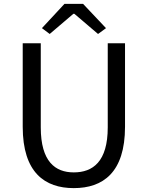

<svg xmlns="http://www.w3.org/2000/svg" viewBox="-20 -956 761 989"><path d="M360 13C510 13 624 -67 624 -303V-733H535V-300C535 -123 458 -68 360 -68C265 -68 190 -123 190 -300V-733H97V-303C97 -67 211 13 360 13ZM196 -811 236 -781 358 -885H363L485 -781L526 -811L408 -936H312Z"/></svg>

Font: Noto Sans CJK KR Regular
Style: Regular
Weight: 400
Designer: Ryoko NISHIZUKA (kana & ideographs); Paul D. Hunt (Latin, Greek & Cyrillic); Wenlong ZHANG (bopomofo); Sandoll Communica
Foundry: Adobe Systems Incorporated
Version: Version 1.004;PS 1.004;hotconv 1.0.82;makeotf.lib2.5.63406